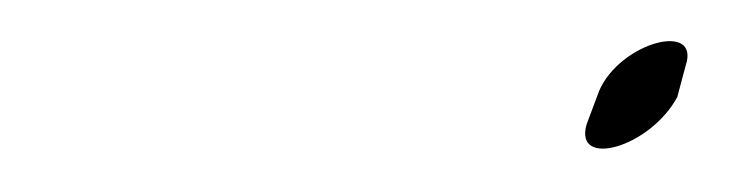

<svg xmlns="http://www.w3.org/2000/svg" viewBox="-20 -358 346 91"><path d="M264 -315 258 -299C252 -278 288 -288 301 -312L305 -327C312 -348 274 -338 264 -315Z"/></svg>

Font: Stray Cat
Style: UltObl
Weight: 400
Version: Version 1.0